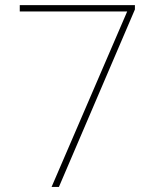

<svg xmlns="http://www.w3.org/2000/svg" viewBox="-20 -734 610 754"><path d="M509.8 -696.8 211.4 0H182.6L479.5 -689H57.6V-713.9H509.8Z"/></svg>

Font: Nokora Thin
Style: Regular
Weight: 100
Designer: Danh Hong
Version: Version 8.000; ttfautohint (v1.8.3)